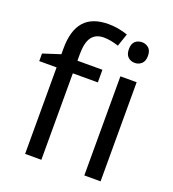

<svg xmlns="http://www.w3.org/2000/svg" viewBox="-138 -871 879 976"><g transform="rotate(20 301.0 -382.5)"><path d="M332 -467.8H196.8V0H108.9V-467.8H15.1V-508.8L108.9 -539.1V-569.8Q108.9 -667.5 151.6 -716.3Q194.3 -765.1 283.2 -765.1Q334.5 -765.1 387.2 -747.1L363.8 -678.2Q318.4 -692.9 284.2 -692.9Q239.7 -692.9 218.3 -663.6Q196.8 -634.3 196.8 -570.8V-536.1H332ZM517.1 0H429.2V-536.1H517.1ZM422.4 -681.2Q422.4 -710.4 437.3 -723.6Q452.1 -736.8 474.1 -736.8Q494.6 -736.8 510 -723.6Q525.4 -710.4 525.4 -681.2Q525.4 -652.3 510 -638.7Q494.6 -625 474.1 -625Q452.1 -625 437.3 -638.7Q422.4 -652.3 422.4 -681.2Z"/></g></svg>

Font: Noto Sans Southeast Asian
Style: Regular
Weight: 400
Designer: Monotype Design Team
Foundry: Monotype Imaging Inc.
Version: Version 1.06 uh; ttfautohint (v1.4.1)